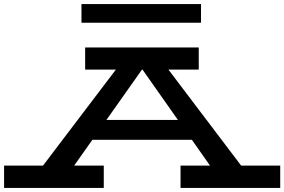

<svg xmlns="http://www.w3.org/2000/svg" viewBox="-29 -918 1389 938"><path d="M112 -18 569 -620H762L1218 -18H1061L637 -621H695L269 -18ZM-9 0V-109H478V0ZM393 -235 417 -332H909L932 -235ZM853 0V-109H1340V0ZM387 -578V-686H942V-578ZM953 -898V-807H369V-898Z"/></svg>

Font: BioRhyme Expanded SemiBold
Style: Regular
Weight: 600
Width: 7
Designer: Aoife Mooney
Foundry: Aoife Mooney Type
Version: Version 1.600;gftools[0.9.33]